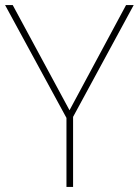

<svg xmlns="http://www.w3.org/2000/svg" viewBox="-20 -734 545 754"><path d="M253 -301 30 -714H0L241 -271V0H267V-275L505 -714H475Z"/></svg>

Font: Noto Sans Ethiopic Thin
Style: Regular
Weight: 100
Designer: Monotype Design Team
Foundry: Monotype Imaging Inc.
Version: Version 2.102